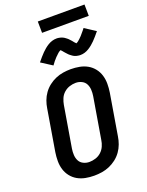

<svg xmlns="http://www.w3.org/2000/svg" viewBox="-202 -1228 1019 1333"><g transform="rotate(-20 307.5 -562.0)"><path d="M256 8Q223 8 191.5 2Q160 -4 133.5 -19Q107 -34 88 -58Q69 -82 60 -111.5Q51 -141 51 -173.5Q51 -206 56 -238L107 -543Q111 -570 121 -597.5Q131 -625 148.5 -649.5Q166 -674 190 -692.5Q214 -711 241 -722.5Q268 -734 296.5 -738.5Q325 -743 353 -743Q386 -743 417.5 -737Q449 -731 475.5 -716Q502 -701 521 -677Q540 -653 549 -623.5Q558 -594 558 -561.5Q558 -529 553 -497L502 -192Q498 -165 488 -137.5Q478 -110 460.5 -85.5Q443 -61 419 -42.5Q395 -24 368 -12.5Q341 -1 312.5 3.5Q284 8 256 8ZM256 -93Q279 -93 302.5 -100.5Q326 -108 344 -124.5Q362 -141 372 -163.5Q382 -186 385 -209L436 -513Q440 -537 438.5 -560.5Q437 -584 427 -603Q417 -622 396.5 -632Q376 -642 353 -642Q330 -642 307 -634.5Q284 -627 265.5 -610.5Q247 -594 237.5 -571.5Q228 -549 224 -526L173 -222Q169 -198 170.5 -174.5Q172 -151 182 -132Q192 -113 212.5 -103Q233 -93 256 -93ZM250 -808 169 -860Q183 -877 195.5 -891.5Q208 -906 219.5 -917.5Q231 -929 243 -939Q255 -949 269.5 -958Q284 -967 300.5 -972Q317 -977 334 -977Q339 -977 344 -976.5Q349 -976 353 -975Q357 -974 362 -973Q367 -972 371.5 -970Q376 -968 380.5 -966Q385 -964 388.5 -961.5Q392 -959 396 -956Q400 -953 404 -950Q408 -947 411.5 -943.5Q415 -940 418 -936.5Q421 -933 424 -930Q427 -927 429.5 -924Q432 -921 435.5 -916.5Q439 -912 442.5 -908Q446 -904 449.5 -901Q453 -898 453 -897H451L454 -899Q458 -901 461.5 -903Q465 -905 468.5 -908Q472 -911 473.5 -912.5Q475 -914 477.5 -916Q480 -918 482 -920Q484 -922 486 -924Q488 -926 490.5 -928.5Q493 -931 495.5 -933.5Q498 -936 500.5 -939Q503 -942 505.5 -945Q508 -948 511 -951.5Q514 -955 516.5 -958Q519 -961 522.5 -965Q526 -969 529 -973Q532 -977 535 -981L615 -929Q601 -912 588.5 -897.5Q576 -883 564.5 -871.5Q553 -860 541 -850Q529 -840 514.5 -831Q500 -822 484 -817Q468 -812 451 -812Q446 -812 441 -812.5Q436 -813 431.5 -814Q427 -815 422 -816Q417 -817 412.5 -819Q408 -821 404 -823Q400 -825 396.5 -827.5Q393 -830 389 -833Q385 -836 381 -839Q377 -842 373.5 -845.5Q370 -849 367 -852.5Q364 -856 361 -859Q358 -862 355.5 -865Q353 -868 349 -872.5Q345 -877 342 -881Q339 -885 335.5 -888Q332 -891 332 -892Q332 -893 332.5 -892.5Q333 -892 334 -892L330 -890Q326 -888 322.5 -886Q319 -884 315.5 -881Q312 -878 310.5 -876.5Q309 -875 306.5 -873Q304 -871 302.5 -869Q301 -867 298.5 -865Q296 -863 293.5 -860.5Q291 -858 288.5 -855.5Q286 -853 283.5 -850Q281 -847 278.5 -844Q276 -841 273 -838Q270 -835 267.5 -831.5Q265 -828 262 -824Q259 -820 256 -816Q253 -812 250 -808ZM598 -1048H253L252 -1132H597Z"/></g></svg>

Font: Iosevka Extended
Style: Bold Italic
Weight: 700
Width: 7
Italic angle: -9°
Monospace: yes
Designer: Belleve Invis
Foundry: Belleve Invis
Version: Version 32.5.0; ttfautohint (v1.8.4)